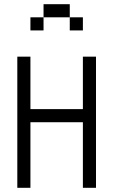

<svg xmlns="http://www.w3.org/2000/svg" viewBox="-20 -895 540 915"><path d="M312.5 -812.5H187.5V-875H312.5ZM62.5 -625H125V-375H375V-625H437.5V0H375V-312.5H125V0H62.5ZM125 -812.5H187.5V-750H125ZM312.5 -812.5H375V-750H312.5Z"/></svg>

Font: ChillBitmapSE 16px
Style: Regular
Weight: 400
Designer: Designed by Warren2060
Foundry: ChillType
Version: Version 1.000